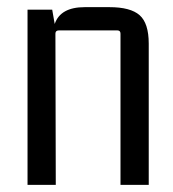

<svg xmlns="http://www.w3.org/2000/svg" viewBox="-20 -517 485 537"><path d="M217 -497H286Q345 -497 370.5 -474.5Q396 -452 396 -395V0H317V-423Q317 -432 308 -432H145Q135 -432 135 -423L136 0H57V-490H126L133 -450Q149 -497 217 -497Z"/></svg>

Font: Gemunu Libre
Style: Regular
Weight: 400
Designer: Puspanada Ekanayake, Sola Matas, Pathum Egodawatta, Kosala Senevirathne
Foundry: mooniak
Version: Version 1.100